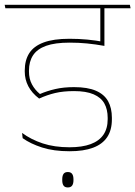

<svg xmlns="http://www.w3.org/2000/svg" viewBox="-35 -646 579 822"><path d="M328.5 -610.5H516L513 -625.5H325ZM411.5 -615.5H394.5V-487L411.5 -487.5ZM524 -610.5 521 -625.5H-15L-12 -610.5ZM394.5 -618V-460Q395.5 -458 397.5 -456.5Q399.5 -455 402 -453.8Q404.5 -452.5 407.2 -451.5Q410 -450.5 412 -449.5V-618ZM59.5 -77 62 -54.5Q95.5 -30.5 145.2 -14.5Q195 1.5 263 1.5Q323 1.5 363.2 -13.5Q403.5 -28.5 423.8 -58.8Q444 -89 444 -135V-142Q444 -183.5 427.8 -212.8Q411.5 -242 375.8 -257.5Q340 -273 282 -273Q237.5 -273 201.8 -264.8Q166 -256.5 136 -243.5Q114.5 -261 101.8 -284.8Q89 -308.5 89 -340V-343.5Q89 -382.5 106.5 -409.2Q124 -436 162.2 -449.8Q200.5 -463.5 263 -463.5Q301.5 -463.5 337.5 -460Q373.5 -456.5 412 -449.5V-466Q376 -473 339 -476.5Q302 -480 262.5 -480Q194 -480 151.8 -464.2Q109.5 -448.5 90.2 -418.2Q71 -388 71 -344V-339.5Q71 -306 86.2 -276.8Q101.5 -247.5 132.5 -224Q166.5 -239.5 201.2 -247.8Q236 -256 282 -256Q334 -256 365.8 -242.2Q397.5 -228.5 411.8 -203Q426 -177.5 426 -141.5V-135.5Q426 -96 407.8 -69.2Q389.5 -42.5 353.2 -29Q317 -15.5 262.5 -15.5Q198 -15.5 148 -32Q98 -48.5 59.5 -77ZM255.5 156.5Q268 156.5 273.8 148.5Q279.5 140.5 279.5 126Q279.5 125.5 279.5 124Q279.5 122.5 279.5 121.5Q279.5 106.5 273.8 98.5Q268 90.5 255.5 90.5Q242.5 90.5 237 98.5Q231.5 106.5 231.5 121.5Q231.5 122.5 231.5 124Q231.5 125.5 231.5 126Q231.5 140.5 237 148.5Q242.5 156.5 255.5 156.5Z"/></svg>

Font: Anek Devanagari Medium Thin
Style: Regular
Weight: 250
Version: Version 1.003